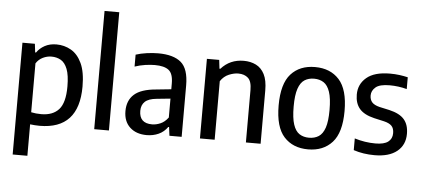

<svg xmlns="http://www.w3.org/2000/svg" viewBox="-61 -948 2876 1307"><g transform="rotate(5 1377.0 -294.0)"><path d="M65 220V-544H150L157 -485.5H163Q183 -515 217.2 -533.8Q251.5 -552.5 297 -552.5Q351.5 -552.5 397.2 -526.2Q443 -500 470.8 -440.8Q498.5 -381.5 498.5 -282Q498.5 9.5 230.5 9.5Q214 9.5 197 8.2Q180 7 165.5 5V220ZM234.5 -70.5Q313.5 -70.5 354.8 -116.5Q396 -162.5 396 -273Q396 -350.5 379.5 -392.5Q363 -434.5 334.8 -450.8Q306.5 -467 270.5 -467Q240.5 -467 212 -453.2Q183.5 -439.5 165.5 -411.5V-77.5Q197.5 -70.5 234.5 -70.5Z M603 0V-808H703.5V0Z M962 9Q890 9 847 -31Q804 -71 804 -141.5Q804 -214.5 850.5 -256Q897 -297.5 1000 -306L1102 -316.5V-356Q1102 -423 1071.5 -447Q1041 -471 976.5 -471Q947 -471 910.8 -465.8Q874.5 -460.5 839.5 -448.5V-530Q873 -541 914.5 -546.8Q956 -552.5 992.5 -552.5Q1097 -552.5 1148.8 -508.5Q1200.5 -464.5 1200.5 -351V0H1117L1109.5 -59H1104Q1080 -24.5 1043 -7.8Q1006 9 962 9ZM904.5 -152Q904.5 -67 992 -67Q1020 -67 1049.2 -79.5Q1078.5 -92 1102 -123.5V-252.5L1008.5 -243Q954 -238 929.2 -215Q904.5 -192 904.5 -152Z M1325.5 0V-544H1409.5L1416.5 -484.5H1422.5Q1483 -552.5 1577 -552.5Q1624 -552.5 1660.8 -534.2Q1697.5 -516 1718.8 -474.8Q1740 -433.5 1740 -364V0H1639.5V-358Q1639.5 -417.5 1614.5 -440.2Q1589.5 -463 1547.5 -463Q1518 -463 1483.5 -448.8Q1449 -434.5 1426 -400V0Z M2064.5 10Q1961 10 1900.2 -56.5Q1839.5 -123 1839.5 -271Q1839.5 -419 1899.8 -485.8Q1960 -552.5 2064.5 -552.5Q2169 -552.5 2229.5 -485.5Q2290 -418.5 2290 -271.5Q2290 -124 2229.2 -57Q2168.5 10 2064.5 10ZM2064.5 -69.5Q2102.5 -69.5 2130.2 -87.2Q2158 -105 2172.8 -148.5Q2187.5 -192 2187.5 -269.5Q2187.5 -349 2172.5 -393.2Q2157.5 -437.5 2130 -455.2Q2102.5 -473 2064.5 -473Q2027 -473 1999.5 -455.5Q1972 -438 1957 -394.2Q1942 -350.5 1942 -272.5Q1942 -193.5 1956.8 -149.2Q1971.5 -105 1999 -87.2Q2026.5 -69.5 2064.5 -69.5Z M2519 10Q2441 10 2375.5 -12V-92Q2446.5 -70 2518 -70Q2577 -70 2604.8 -91Q2632.5 -112 2632.5 -150Q2632.5 -183 2616 -200Q2599.5 -217 2563.5 -225.5L2495 -241Q2425.5 -257.5 2394.2 -294.2Q2363 -331 2363 -391Q2363 -462 2416.5 -507.2Q2470 -552.5 2577 -552.5Q2610.5 -552.5 2641 -548.5Q2671.5 -544.5 2698.5 -538V-457.5Q2641 -473 2580.5 -473Q2512.5 -473 2485 -449.2Q2457.5 -425.5 2457.5 -393Q2457.5 -364 2473 -346.5Q2488.5 -329 2524.5 -320L2593 -305Q2664 -288.5 2695.2 -252.2Q2726.5 -216 2726.5 -154Q2726.5 -77.5 2672.2 -33.8Q2618 10 2519 10Z"/></g></svg>

Font: Encode Sans SmCnd Md
Style: Regular
Weight: 500
Width: 4
Designer: Multiple Designers
Foundry: Impallari Type
Version: Version 3.002; ttfautohint (v1.8.3) -l 8 -r 50 -G 200 -x 14 